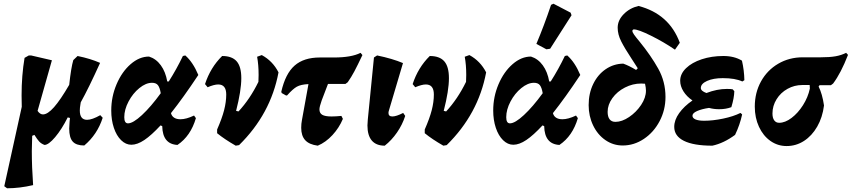

<svg xmlns="http://www.w3.org/2000/svg" viewBox="-20 -774 4578 1032"><path d="M532 -141Q503 -51 433 8Q390 8 371 -13Q352 -34 352 -83Q352 -93 354 -119L356 -140L344 -143Q312 -79 276.5 -37Q241 5 219 5Q201 -2 190.5 -13.5Q180 -25 165 -49L153 -44Q151 8 151 38Q151 124 158 221Q85 238 18 238L3 227L97 -200Q96 -220 96 -261Q96 -368 112 -463L135 -476H147L259 -450L182 -178Q195 -159 211 -159Q236 -159 270.5 -198Q305 -237 352 -318Q362 -410 374 -451L397 -473Q466 -459 518 -436Q457 -301 414 -224L412 -211Q409 -195 409 -180Q409 -130 448 -130Q475 -130 519 -155Z M950 -133Q981 -133 1023 -153L1033 -139Q1005 -43 934 5Q854 1 852 -96L843 -100Q794 -47 756 -21.5Q718 4 686 4Q656 4 631 -20.5Q606 -45 592 -87Q578 -129 578 -180Q578 -254 606.5 -321Q635 -388 682 -429Q729 -470 781 -470Q819 -458 844.5 -423Q870 -388 879 -336H887Q929 -402 963 -473L976 -476Q1017 -440 1046 -371Q965 -249 899 -166Q903 -150 916 -141.5Q929 -133 950 -133ZM844 -273Q839 -303 829 -316Q819 -329 797 -329Q764 -329 729 -300.5Q694 -272 671 -228.5Q648 -185 648 -144Q648 -111 668 -111Q695 -111 743 -155.5Q791 -200 844 -273Z M1477 -385Q1435 -161 1265 6L1247 9Q1186 -26 1147 -58V-78Q1173 -137 1184.5 -181.5Q1196 -226 1196 -266Q1196 -320 1153 -320Q1131 -320 1096 -305L1082 -322Q1111 -411 1174 -473Q1227 -473 1252 -444.5Q1277 -416 1277 -354Q1277 -287 1249 -178L1262 -175Q1324 -242 1369 -334Q1370 -346 1370 -371Q1370 -426 1362 -469L1387 -478Q1446 -446 1477 -385Z M1928 -478Q1901 -421 1884.5 -390Q1868 -359 1849 -332L1837 -323H1743L1709 -234Q1697 -200 1697 -186Q1697 -166 1712 -157Q1727 -148 1762 -148Q1784 -148 1815 -151L1823 -135Q1803 -87 1767 -48Q1731 -9 1688 9Q1642 3 1620.5 -20.5Q1599 -44 1599 -87Q1599 -109 1603 -129L1638 -322Q1597 -320 1575.5 -308Q1554 -296 1523 -261H1517L1494 -274L1492 -281Q1514 -378 1563.5 -421.5Q1613 -465 1699 -465H1775Q1869 -465 1918 -490Z M1955 -100Q1955 -110 1957 -132L1990 -465L2007 -476Q2089 -459 2146 -435L2071 -182Q2068 -173 2068 -167Q2068 -148 2089 -148Q2110 -148 2147 -167L2158 -151Q2143 -104 2114 -62Q2085 -20 2048 9Q2002 9 1978.5 -18.5Q1955 -46 1955 -100Z M2593 -385Q2551 -161 2381 6L2363 9Q2302 -26 2263 -58V-78Q2289 -137 2300.5 -181.5Q2312 -226 2312 -266Q2312 -320 2269 -320Q2247 -320 2212 -305L2198 -322Q2227 -411 2290 -473Q2343 -473 2368 -444.5Q2393 -416 2393 -354Q2393 -287 2365 -178L2378 -175Q2440 -242 2485 -334Q2486 -346 2486 -371Q2486 -426 2478 -469L2503 -478Q2562 -446 2593 -385Z M3003 -133Q3034 -133 3076 -153L3086 -139Q3058 -43 2987 5Q2907 1 2905 -96L2896 -100Q2847 -47 2809 -21.5Q2771 4 2739 4Q2709 4 2684 -20.5Q2659 -45 2645 -87Q2631 -129 2631 -180Q2631 -254 2659.5 -321Q2688 -388 2735 -429Q2782 -470 2834 -470Q2872 -458 2897.5 -423Q2923 -388 2932 -336H2940Q2982 -402 3016 -473L3029 -476Q3070 -440 3099 -371Q3018 -249 2952 -166Q2956 -150 2969 -141.5Q2982 -133 3003 -133ZM2897 -273Q2892 -303 2882 -316Q2872 -329 2850 -329Q2817 -329 2782 -300.5Q2747 -272 2724 -228.5Q2701 -185 2701 -144Q2701 -111 2721 -111Q2748 -111 2796 -155.5Q2844 -200 2897 -273ZM2937 -512 2917 -509 2863 -538Q2904 -635 2942 -748L2955 -754L3047 -706L3052 -692Z M3379 -608Q3379 -601 3388 -588Q3397 -575 3418 -550Q3479 -475 3518 -405Q3557 -335 3557 -253Q3557 -183 3525.5 -123Q3494 -63 3441 -27.5Q3388 8 3327 8Q3276 8 3234 -21Q3192 -50 3168 -100Q3144 -150 3144 -209Q3144 -272 3168.5 -322.5Q3193 -373 3235.5 -402Q3278 -431 3330 -432Q3361 -421 3399 -398L3408 -407Q3408 -407 3375 -458Q3338 -514 3319 -551.5Q3300 -589 3300 -625Q3300 -665 3332.5 -698Q3365 -731 3412 -742Q3577 -699 3634 -544L3608 -507Q3548 -548 3479.5 -582Q3411 -616 3387 -616Q3384 -616 3381.5 -613.5Q3379 -611 3379 -608ZM3452 -287Q3452 -302 3447 -324Q3441 -325 3426 -325Q3381 -325 3339 -303.5Q3297 -282 3271.5 -246.5Q3246 -211 3246 -173Q3246 -147 3256.5 -133Q3267 -119 3288 -119Q3323 -119 3361.5 -145Q3400 -171 3426 -210Q3452 -249 3452 -287Z M3747 -301Q3747 -285 3777 -274Q3834 -296 3887 -296Q3908 -296 3918 -294L3927 -284Q3926 -247 3911 -198Q3882 -187 3846 -187Q3816 -187 3791 -194Q3751 -188 3726.5 -177Q3702 -166 3702 -152Q3702 -139 3718.5 -132Q3735 -125 3765 -125Q3812 -125 3867 -136.5Q3922 -148 3960 -167L3969 -159Q3957 -103 3931 -49Q3870 -4 3809 9Q3708 9 3656 -17Q3604 -43 3604 -92Q3604 -129 3630.5 -166Q3657 -203 3702 -234Q3671 -255 3653.5 -283Q3636 -311 3636 -340Q3636 -377 3667.5 -407.5Q3699 -438 3752 -455.5Q3805 -473 3868 -473Q3927 -473 3968 -448Q3980 -396 3981 -343L3970 -336Q3932 -354 3865 -354Q3814 -354 3780.5 -339Q3747 -324 3747 -301Z M4538 -479Q4500 -381 4458 -325L4446 -316H4385L4380 -309Q4400 -269 4409 -207Q4401 -143 4372.5 -93.5Q4344 -44 4301.5 -16.5Q4259 11 4208 11Q4160 11 4121 -16.5Q4082 -44 4059.5 -92.5Q4037 -141 4037 -201Q4037 -276 4070.5 -336.5Q4104 -397 4163 -431.5Q4222 -466 4295 -466H4392Q4440 -466 4471 -471.5Q4502 -477 4528 -490ZM4332 -317H4292Q4250 -317 4213 -296.5Q4176 -276 4154 -240.5Q4132 -205 4132 -164Q4132 -140 4141.5 -127Q4151 -114 4168 -114Q4200 -114 4234.5 -140Q4269 -166 4296 -208.5Q4323 -251 4333 -298Q4333 -310 4332 -317Z"/></svg>

Font: Alegreya ExtraBold
Style: Italic
Weight: 800
Italic angle: -7°
Designer: Juan Pablo del Peral
Foundry: Huerta Tipografica
Version: Version 2.007; ttfautohint (v1.6)